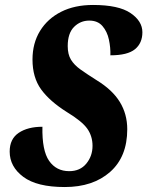

<svg xmlns="http://www.w3.org/2000/svg" viewBox="-20 -744 594 774"><path d="M241 10Q129 10 74 -31Q19 -72 19 -133Q19 -184 55.5 -208.5Q92 -233 151 -233Q149 -137 178 -95.5Q207 -54 259 -54Q303 -54 328 -84.5Q353 -115 353 -156Q353 -195 332 -225Q311 -255 250 -292Q180 -336 145.5 -384Q111 -432 111 -504Q111 -570 141.5 -619.5Q172 -669 226.5 -696.5Q281 -724 355 -724Q458 -724 506 -691.5Q554 -659 554 -614Q554 -570 524 -545.5Q494 -521 425 -521Q426 -552 419 -584.5Q412 -617 393 -639Q374 -661 340 -661Q304 -661 278.5 -635.5Q253 -610 253 -558Q253 -525 266 -503.5Q279 -482 305 -463.5Q331 -445 369 -421Q433 -382 463 -333Q493 -284 493 -223Q493 -112 424 -51Q355 10 241 10Z"/></svg>

Font: Noto Serif Condensed ExtraBold
Style: Italic
Weight: 800
Width: 3
Italic angle: -12°
Designer: Monotype Design Team
Foundry: Monotype Imaging Inc.
Version: Version 2.014; ttfautohint (v1.8.4.7-5d5b)